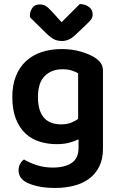

<svg xmlns="http://www.w3.org/2000/svg" viewBox="-20 -731 592 951"><path d="M369 -41Q349 -31 322.5 -24Q296 -17 261 -17Q216 -17 176 -29.5Q136 -42 106 -70Q76 -98 58.5 -142.5Q41 -187 41 -251Q41 -309 58.5 -353.5Q76 -398 108.5 -428Q141 -458 186 -473Q231 -488 286 -488Q338 -488 381.5 -475Q425 -462 451 -445Q469 -433 479.5 -418Q490 -403 490 -380V6Q490 57 471.5 94Q453 131 421 154.5Q389 178 346 189Q303 200 253 200Q201 200 162.5 190.5Q124 181 105 169Q72 148 72 113Q72 94 80 80Q88 66 99 59Q125 75 162 87Q199 99 241 99Q301 99 335 76Q369 53 369 2ZM282 -115Q311 -115 331.5 -123Q352 -131 367 -142V-368Q353 -376 334.5 -382Q316 -388 290 -388Q235 -388 201.5 -354.5Q168 -321 168 -251Q168 -213 176.5 -187Q185 -161 200.5 -145Q216 -129 237 -122Q258 -115 282 -115ZM285 -621 375 -711Q404 -710 421.5 -696Q439 -682 439 -660Q439 -644 429.5 -632.5Q420 -621 402 -604L349 -554Q320 -528 287 -528Q266 -528 249.5 -535.5Q233 -543 208 -567L129 -645Q128 -649 128 -654Q128 -674 140 -691.5Q152 -709 177 -709Q193 -709 205.5 -702Q218 -695 238 -673Z"/></svg>

Font: Baloo Da 2 SemiBold
Style: Regular
Weight: 600
Designer: Noopur Datye, Sulekha Rajkumar and Ek Type
Foundry: Ek Type
Version: Version 1.640;hotconv 1.0.111;makeotfexe 2.5.65597; ttfautoh